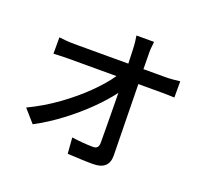

<svg xmlns="http://www.w3.org/2000/svg" viewBox="-137 -963 1273 1169"><g transform="rotate(20 500.0 -378.0)"><path d="M75 -149Q175 -197 262.5 -260.5Q350 -324 418 -391Q486 -458 526 -517H221Q169 -517 119 -514V-620Q140 -617 167.5 -615Q195 -613 219 -613H568L565 -700Q564 -730 561.5 -751.5Q559 -773 556 -791H670Q667 -769 665.5 -745.5Q664 -722 665 -700L666 -613H809Q831 -613 858.5 -615.5Q886 -618 902 -620V-515Q882 -516 857.5 -516.5Q833 -517 814 -517H668L676 -55Q676 35 575 35Q534 35 491.5 33Q449 31 409 29L401 -74Q436 -69 473.5 -66Q511 -63 538 -63Q558 -63 566.5 -73Q575 -83 575 -103Q575 -141 574.5 -193Q574 -245 573.5 -305Q573 -365 572 -425Q529 -367 462 -301Q395 -235 313.5 -173.5Q232 -112 147 -67Z"/></g></svg>

Font: Source Han Sans Medium
Style: Regular
Weight: 500
Designer: Ryoko NISHIZUKA Ë•øÂ°öÊ∂ºÂ≠ê (kana, bopomofo & ideographs); Paul D. Hunt (Latin, Greek & Cyrillic); Sandoll Communicatio
Foundry: Adobe
Version: Version 2.004;hotconv 1.0.118;makeotfexe 2.5.65603